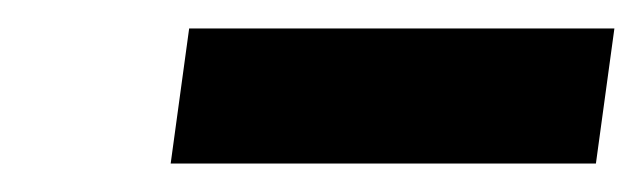

<svg xmlns="http://www.w3.org/2000/svg" viewBox="-20 -713 452 135"><path d="M399 -598H100L113 -693H412Z"/></svg>

Font: Ezarion
Style: Bold Italic
Weight: 700
Italic angle: -8°
Designer: Natanael Gama
Version: Version 1.001;PS 001.001;hotconv 1.0.70;makeotf.lib2.5.58329